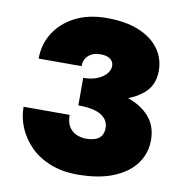

<svg xmlns="http://www.w3.org/2000/svg" viewBox="-82 -790 830 886"><g transform="rotate(10 333.0 -347.5)"><path d="M288 -335Q381 -335 457.5 -352.5Q534 -370 580 -409.5Q626 -449 626 -516Q626 -573 594 -618Q562 -663 500 -689Q438 -715 348 -715Q263 -715 200.5 -683Q138 -651 104 -597Q70 -543 70 -476H271Q271 -507 292 -526Q313 -545 347 -545Q369 -545 382.5 -539.5Q396 -534 403 -524Q410 -514 410 -501Q410 -486 401 -472Q392 -458 375.5 -447Q359 -436 336.5 -430Q314 -424 288 -424ZM338 20Q438 20 506.5 -8Q575 -36 610.5 -84.5Q646 -133 646 -195Q646 -249 620.5 -287.5Q595 -326 547.5 -351Q500 -376 434.5 -387.5Q369 -399 288 -399V-295Q329 -295 356.5 -288.5Q384 -282 400 -270.5Q416 -259 423 -244.5Q430 -230 430 -215Q430 -190 419 -175.5Q408 -161 389.5 -155.5Q371 -150 348 -150Q326 -150 304.5 -159Q283 -168 269.5 -189Q256 -210 256 -245H40Q40 -195 60 -147.5Q80 -100 118 -62Q156 -24 211.5 -2Q267 20 338 20Z"/></g></svg>

Font: Jost Black
Style: Regular
Weight: 900
Version: Version 3.710